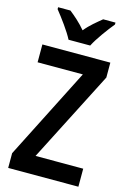

<svg xmlns="http://www.w3.org/2000/svg" viewBox="-138 -1004 724 1070"><g transform="rotate(15 224.0 -468.5)"><path d="M162 -777H287C309 -821 358 -887 390 -926V-937H319C288 -911 256 -887 224 -848C194 -884 157 -916 130 -937H59V-926C92 -885 141 -819 162 -777ZM427 0V-104H152L420 -628V-714H28V-611H289L22 -85V0Z"/></g></svg>

Font: Noto Sans Sinhala UI Condensed SemiBold
Style: Regular
Weight: 600
Width: 3
Designer: Jelle Bosma - Monotype Design Team
Foundry: Monotype Imaging Inc.
Version: Version 2.006